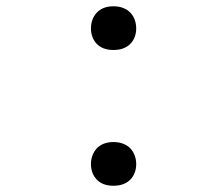

<svg xmlns="http://www.w3.org/2000/svg" viewBox="-20 -576 640 605"><path d="M266.6 -58.6Q266.6 -73.2 271.2 -85.9Q275.9 -98.6 284.7 -108.2Q293.5 -117.7 306.6 -123Q319.8 -128.4 337.4 -128.4Q355 -128.4 368.4 -123Q381.8 -117.7 390.9 -108.2Q399.9 -98.6 404.5 -85.9Q409.2 -73.2 409.2 -58.6Q409.2 -44.4 404.5 -32Q399.9 -19.5 390.9 -10.3Q381.8 -1 368.4 4.2Q355 9.3 337.4 9.3Q319.8 9.3 306.6 4.2Q293.5 -1 284.7 -10.3Q275.9 -19.5 271.2 -32Q266.6 -44.4 266.6 -58.6ZM266.6 -486.3Q266.6 -501 271.2 -513.7Q275.9 -526.4 284.7 -535.9Q293.5 -545.4 306.6 -550.8Q319.8 -556.2 337.4 -556.2Q355 -556.2 368.4 -550.8Q381.8 -545.4 390.9 -535.9Q399.9 -526.4 404.5 -513.7Q409.2 -501 409.2 -486.3Q409.2 -472.2 404.5 -459.7Q399.9 -447.3 390.9 -438Q381.8 -428.7 368.4 -423.6Q355 -418.5 337.4 -418.5Q319.8 -418.5 306.6 -423.6Q293.5 -428.7 284.7 -438Q275.9 -447.3 271.2 -459.7Q266.6 -472.2 266.6 -486.3Z"/></svg>

Font: Roboto Mono
Style: Regular
Weight: 400
Designer: Google
Version: Version 2.000985; 2015; ttfautohint (v1.3)